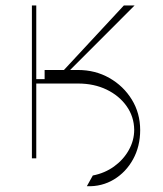

<svg xmlns="http://www.w3.org/2000/svg" viewBox="-20 -565 580 685"><path d="M93.8 0V-545.5H109.4V-282.7H139.2V-315.3H208.1L421.9 -545.5H460.2L230.1 -315.3H258.5Q320 -315.3 370.2 -286.8Q420.5 -258.2 450.3 -209.7Q480.1 -161.2 480.1 -100.9Q480.1 -43 454.9 3Q429.7 49 386.7 75.1Q343.8 101.2 289.8 99.4L311.1 61.1Q353.7 52.9 387.1 28.8Q420.5 4.6 439.6 -29.7Q458.8 -63.9 458.8 -102.3Q458.1 -149.1 431.6 -186.4Q405.2 -223.7 360.3 -245.4Q315.3 -267 258.5 -267H109.4V0Z"/></svg>

Font: Inter Thin BETA
Style: Regular
Weight: 100
Designer: Rasmus Andersson
Foundry: rsms
Version: Version 3.011;git-f93a4a705